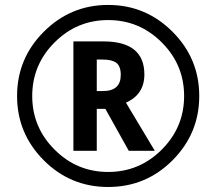

<svg xmlns="http://www.w3.org/2000/svg" viewBox="-20 -744 872 774"><path d="M416 -724.1Q567.4 -724.1 675.3 -616.2Q783.2 -508.3 783.2 -356.9Q783.2 -206.1 675.8 -98.1Q568.4 9.8 416 9.8Q263.7 9.8 156.2 -98.1Q48.8 -206.1 48.8 -356.9Q48.8 -508.3 156.7 -616.2Q264.6 -724.1 416 -724.1ZM416 -50.8Q542 -50.8 632.1 -140.9Q722.2 -231 722.2 -356.9Q722.2 -482.9 632.1 -573Q542 -663.1 416 -663.1Q290 -663.1 200 -573Q109.9 -482.9 109.9 -356.9Q109.9 -231 200 -140.9Q290 -50.8 416 -50.8ZM487.8 -330.1 604 -136.2H499L404.8 -305.2H370.1V-136.2H275.9V-577.1H397Q562 -577.1 562 -443.8Q562 -363.3 487.8 -330.1ZM370.1 -377H395Q466.8 -377 466.8 -441.9Q466.8 -477.1 449.2 -490.5Q431.6 -503.9 394 -503.9H370.1Z"/></svg>

Font: Droid Sans TV
Style: Bold
Weight: 600
Version: Version 1.00